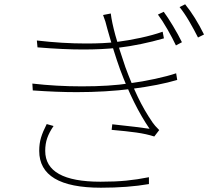

<svg xmlns="http://www.w3.org/2000/svg" viewBox="-20 -840 1040 896"><path d="M829 -643 801 -628Q785 -662 761.5 -703Q738 -744 717 -772L744 -785Q762 -761 787 -719.5Q812 -678 829 -643ZM932 -679 904 -665Q886 -701 863 -740.5Q840 -780 818 -807L844 -820Q891 -762 932 -679ZM382 -637Q466 -637 523 -644Q578 -651 636 -663.5Q694 -676 739 -692L745 -661Q638 -630 531 -617Q456 -609 369 -609Q275 -609 155 -619L152 -651Q272 -637 382 -637ZM362 -437Q492 -437 584 -451Q644 -459 704 -472Q764 -485 802 -498L807 -467Q724 -442 593 -425Q473 -410 338 -410Q245 -410 133 -418L131 -450Q244 -437 362 -437ZM461 -770 497 -777Q506 -698 565 -527Q593 -451 623 -388Q653 -325 693 -267Q701 -255 723 -233L700 -203Q663 -215 616.5 -221.5Q570 -228 501 -234L504 -260Q626 -247 678 -239Q602 -350 540 -517Q511 -598 481 -705Q473 -740 461 -770ZM191 -136Q191 8 449 8Q517 8 568.5 3Q620 -2 675 -13V19Q577 36 451 36Q163 36 163 -136Q163 -170 171.5 -198Q180 -226 198 -261L230 -252Q210 -223 200.5 -196Q191 -169 191 -136Z"/></svg>

Font: Merged Yaku Han JP Thin
Style: Regular
Weight: 250
Designer: Ryoko NISHIZUKA 西塚涼子 (kana, bopomofo & ideographs); Paul D. Hunt (Latin, Greek & Cyrillic); Sandoll Communications 산돌커뮤니
Foundry: Adobe
Version: Version 2.004